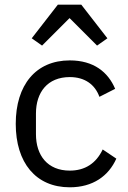

<svg xmlns="http://www.w3.org/2000/svg" viewBox="-20 -785 543 817"><path d="M326 -765H226L115 -622L159 -591L276 -708L393 -591L437 -622ZM277 12C375 12 442 -36 475 -110L417 -149C389 -90 342 -59 277 -59C182 -59 133 -124 133 -214V-302C133 -392 182 -457 277 -457C340 -457 384 -426 403 -373L470 -407C440 -478 379 -528 277 -528C132 -528 47 -423 47 -258C47 -93 132 12 277 12Z"/></svg>

Font: Braiins Sans
Style: Regular
Weight: 400
Designer: Mike Abbink, Paul van der Laan, Pieter van Rosmalen, Jiri Chlebus, Lubos Buracinsky
Foundry: Bold Monday, Sudetype
Version: Version 1.000;hotconv 1.0.109;makeotfexe 2.5.65596